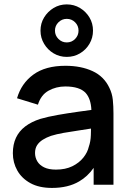

<svg xmlns="http://www.w3.org/2000/svg" viewBox="-20 -862 610 896"><path d="M291.5 -596.5Q258 -596.5 230.2 -613Q202.5 -629.5 185.8 -657.5Q169 -685.5 169 -719Q169 -753 185.8 -780.5Q202.5 -808 230.2 -824.8Q258 -841.5 291.5 -841.5Q325.5 -841.5 353.2 -824.8Q381 -808 397.5 -780.5Q414 -753 414 -719Q414 -685.5 397.5 -657.5Q381 -629.5 353.2 -613Q325.5 -596.5 291.5 -596.5ZM291.5 -664Q314.5 -664 330.5 -680.2Q346.5 -696.5 346.5 -719Q346.5 -742 330.5 -758Q314.5 -774 291.5 -774Q269 -774 252.8 -758Q236.5 -742 236.5 -719Q236.5 -696.5 252.8 -680.2Q269 -664 291.5 -664ZM222.5 15Q162.5 15 122 -7.2Q81.5 -29.5 60.8 -66.2Q40 -103 40 -147Q40 -188 54.5 -219Q69 -250 97.5 -271.8Q126 -293.5 167.5 -307Q203.5 -317.5 249 -325.5Q294.5 -333.5 344.5 -340.5Q375.5 -344.5 406.5 -349Q404 -401 380 -428Q352 -458.5 284.5 -458.5Q242 -458.5 206.5 -438.8Q171 -419 157 -373.5L59.5 -403.5Q79.5 -473 135.8 -514Q192 -555 285.5 -555Q358 -555 411.8 -530.2Q465.5 -505.5 490.5 -452Q503.5 -425.5 506.5 -396Q509.5 -366.5 509.5 -332.5V0H417V-78.5Q388.5 -38 349.5 -15.5Q298 15 222.5 15ZM241 -70.5Q285.5 -70.5 317.5 -86.2Q349.5 -102 369 -126.5Q388.5 -151 394.5 -177.5Q403 -201.5 404 -231.5Q404.5 -243 404.5 -253Q404.5 -257.5 404.5 -262Q375.5 -257.5 349.5 -253.5Q309 -247.5 276.2 -241.8Q243.5 -236 218 -228Q196.5 -220.5 179.8 -210Q163 -199.5 153.2 -184.5Q143.5 -169.5 143.5 -148Q143.5 -127 154 -109.2Q164.5 -91.5 186 -81Q207.5 -70.5 241 -70.5Z"/></svg>

Font: Cns Manrope SemBd
Style: Regular
Weight: 600
Designer: Mikhail Sharanda
Foundry: Mikhail Sharanda
Version: Version 4.504